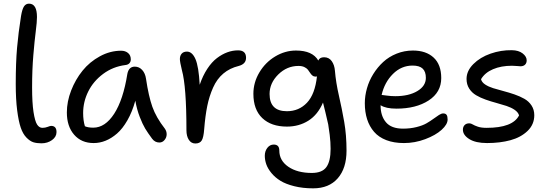

<svg xmlns="http://www.w3.org/2000/svg" viewBox="-20 -780 3024 1060"><path d="M209 11.2Q183.1 11.2 164.3 5.4Q145.5 -0.5 126 -20.5Q106.4 -40.5 94.5 -75.4Q82.5 -110.4 74.7 -171.4Q66.9 -232.4 66.9 -316.9Q66.9 -433.1 74.2 -516.4Q81.5 -599.6 96.2 -691.9Q102.5 -729.5 112.5 -744.6Q122.6 -759.8 140.1 -759.8Q184.1 -759.8 184.1 -686Q184.1 -658.7 177.5 -607.7Q170.9 -556.6 164.1 -476.1Q157.2 -395.5 157.2 -296.9Q157.2 -212.9 165 -161.9Q172.9 -110.8 184.8 -92.5Q196.8 -74.2 213.9 -74.2Q229.5 -74.2 243.2 -79.6Q256.8 -85 262.2 -85Q292 -85 292 -50.8Q292 -24.4 267.1 -6.6Q242.2 11.2 209 11.2Z M497.1 9.8Q429.2 9.8 389.2 -36.4Q349.1 -82.5 349.1 -159.2Q349.1 -219.2 372.8 -280.3Q396.5 -341.3 435.8 -389.9Q475.1 -438.5 531.5 -469.2Q587.9 -500 648.9 -500Q671.9 -500 687 -487.3Q702.1 -474.6 702.1 -452.1Q702.1 -439 694.3 -430.7Q686.5 -422.4 671.9 -420.9Q603.5 -412.1 549.6 -372.1Q495.6 -332 467.3 -275.1Q439 -218.3 439 -155.8Q439 -115.2 448.7 -83Q466.3 -75.2 495.1 -75.2Q560.5 -75.2 610.4 -152.1Q660.2 -229 683.1 -372.1Q690.9 -412.1 724.1 -412.1Q748 -412.1 764.9 -393.8Q781.7 -375.5 786.1 -345.2Q800.3 -249.5 821 -190.7Q841.8 -131.8 890.1 -69.8Q900.4 -55.2 900.1 -38.1Q899.9 -21 888.4 -7.1Q877 6.8 859.9 6.8Q835.4 6.8 819.8 -14.2Q795.9 -46.4 781.5 -70.3Q767.1 -94.2 751.5 -134.5Q735.8 -174.8 727.1 -224.1Q710 -162.1 683.3 -115.7Q656.7 -69.3 626 -42.7Q595.2 -16.1 563 -3.2Q530.8 9.8 497.1 9.8Z M1058.6 12.2Q1035.6 12.2 1022.5 -8.1Q1009.3 -28.3 1009.3 -61Q1009.3 -302.2 984.4 -392.1Q973.1 -438.5 973.1 -454.1Q973.1 -472.7 983.2 -483.9Q993.2 -495.1 1012.2 -495.1Q1041 -495.1 1059.1 -453.9Q1077.1 -412.6 1082.5 -312Q1099.6 -362.3 1124.5 -400.1Q1149.4 -438 1178 -459.5Q1206.5 -481 1235.6 -491.5Q1264.6 -502 1294.4 -502Q1338.4 -502 1338.4 -460.9Q1338.4 -426.8 1298.3 -416Q1248.5 -403.8 1213.1 -374Q1177.7 -344.2 1156.5 -296.6Q1135.3 -249 1124.3 -195.1Q1113.3 -141.1 1107.4 -67.9Q1104 -20.5 1093.5 -4.2Q1083 12.2 1058.6 12.2Z M1709 259.8Q1651.4 259.8 1604.5 248Q1557.6 236.3 1528.1 218Q1498.5 199.7 1478.5 175.3Q1458.5 150.9 1450.2 127.2Q1441.9 103.5 1441.9 80.1Q1441.9 54.2 1456.1 36.1Q1470.2 18.1 1491.2 18.1Q1522 18.1 1522 50.8Q1522 106.4 1571.8 140.6Q1621.6 174.8 1701.2 174.8Q1758.8 174.8 1782 142.3Q1805.2 109.9 1805.2 42Q1805.2 4.9 1800.3 -35.2Q1795.4 -75.2 1792 -93.3Q1788.6 -111.3 1776.6 -159.7Q1764.6 -208 1763.2 -213.9Q1734.9 -147 1682.9 -114Q1630.9 -81.1 1564 -81.1Q1477.5 -81.1 1428.2 -127.9Q1378.9 -174.8 1378.9 -262.2Q1378.9 -324.7 1411.9 -380.1Q1444.8 -435.5 1499.3 -468.3Q1553.7 -501 1614.3 -501Q1705.1 -501 1737.3 -445.8Q1744.6 -463.9 1769 -463.9Q1796.4 -463.9 1811.5 -442.4Q1826.7 -420.9 1829.1 -389.2Q1834.5 -324.2 1851.1 -252Q1867.7 -179.7 1880.4 -106.9Q1893.1 -34.2 1893.1 51.8Q1893.1 148.9 1844.7 204.3Q1796.4 259.8 1709 259.8ZM1468.3 -261.2Q1468.3 -166 1564 -166Q1630.4 -166 1674.8 -212.9Q1719.2 -259.8 1730 -358.9Q1728 -356.9 1723.1 -356.9Q1712.4 -356.9 1704.8 -363Q1697.3 -369.1 1691.9 -377.9Q1686.5 -386.7 1679.7 -395.3Q1672.9 -403.8 1659.9 -409.9Q1647 -416 1627.9 -416Q1564 -416 1516.1 -368.7Q1468.3 -321.3 1468.3 -261.2Z M2210 9.8Q2154.8 9.8 2112.8 -6.3Q2070.8 -22.5 2045.2 -52.2Q2019.5 -82 2006.8 -121.6Q1994.1 -161.1 1994.1 -210Q1994.1 -251 2005.9 -292.5Q2017.6 -334 2040.8 -371.3Q2064 -408.7 2095.5 -437.7Q2127 -466.8 2169.7 -483.9Q2212.4 -501 2259.8 -501Q2332 -501 2374 -462.2Q2416 -423.3 2416 -349.1Q2416 -270.5 2346.4 -225.3Q2276.9 -180.2 2168.9 -180.2Q2109.9 -180.2 2081.1 -199.2V-198.2Q2081.1 -140.1 2110.8 -105Q2140.6 -69.8 2205.1 -69.8Q2245.1 -69.8 2279.3 -78.4Q2313.5 -86.9 2335 -99.4Q2356.4 -111.8 2373.3 -124.3Q2390.1 -136.7 2403.6 -145.3Q2417 -153.8 2426.8 -153.8Q2439.9 -153.8 2445.6 -145.8Q2451.2 -137.7 2451.2 -120.1Q2451.2 -93.3 2418 -63.2Q2384.8 -33.2 2327.6 -11.7Q2270.5 9.8 2210 9.8ZM2257.8 -418Q2195.8 -418 2149.4 -371.8Q2103 -325.7 2086.9 -255.9Q2091.3 -255.9 2114.7 -252.4Q2138.2 -249 2162.1 -249Q2236.8 -249 2283.9 -277.1Q2331.1 -305.2 2331.1 -350.1Q2331.1 -384.3 2313.5 -401.1Q2295.9 -418 2257.8 -418Z M2668.9 9.8Q2606 9.8 2570.8 -12.2Q2535.6 -34.2 2535.6 -64Q2535.6 -79.6 2544.9 -89.4Q2554.2 -99.1 2570.8 -99.1Q2580.1 -99.1 2589.8 -93Q2599.6 -86.9 2618.2 -80.6Q2636.7 -74.2 2666.5 -74.2Q2811 -74.2 2845.7 -143.1Q2840.3 -160.6 2821.3 -173.6Q2802.2 -186.5 2776.4 -195.1Q2750.5 -203.6 2720.5 -211.7Q2690.4 -219.7 2661.4 -230Q2632.3 -240.2 2608.6 -254.2Q2585 -268.1 2570.3 -291Q2555.7 -314 2555.7 -344.2Q2555.7 -388.7 2593.3 -426.3Q2630.9 -463.9 2688.2 -483.9Q2745.6 -503.9 2805.7 -502.9Q2843.3 -502.4 2865.5 -485.1Q2887.7 -467.8 2887.7 -446.8Q2887.7 -431.6 2878.7 -422.9Q2869.6 -414.1 2853.5 -414.1Q2849.1 -414.1 2834.5 -415.5Q2819.8 -417 2806.6 -417Q2746.6 -417 2701.9 -397.9Q2657.2 -378.9 2635.7 -342.8Q2639.6 -326.2 2658.2 -313.7Q2676.8 -301.3 2702.9 -293.2Q2729 -285.2 2759.8 -277.1Q2790.5 -269 2820.3 -258.8Q2850.1 -248.5 2874.8 -234.6Q2899.4 -220.7 2914.6 -197.5Q2929.7 -174.3 2929.7 -144Q2929.7 -92.8 2892.6 -57.1Q2855.5 -21.5 2798.1 -5.9Q2740.7 9.8 2668.9 9.8Z"/></svg>

Font: Shantell Sans Normal
Style: Regular
Weight: 400
Designer: Stephen Nixon, Anya Danilova, Shantell Martin
Foundry: Arrow Type
Version: Version 1.006;[559af2be0]